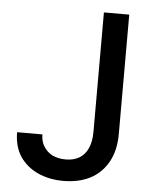

<svg xmlns="http://www.w3.org/2000/svg" viewBox="-53 -772 657 826"><g transform="rotate(5 276.0 -359.5)"><path d="M362.3 -727.5Q389.6 -727.5 471.7 -727.5Q471.7 -598.6 471.7 -211.9Q471.7 -141.6 444.3 -91.8Q417 -42 367.2 -15.6Q317.4 9.8 251 9.8Q189.5 9.8 140.6 -12.7Q91.8 -35.2 63.5 -77.1Q35.2 -120.1 35.2 -181.6Q71.3 -181.6 144.5 -181.6Q144.5 -151.4 158.2 -129.9Q171.9 -107.4 196.3 -94.7Q221.7 -83 253.9 -83Q288.1 -83 312.5 -97.7Q336.9 -112.3 349.6 -141.6Q362.3 -169.9 362.3 -211.9Q362.3 -383.8 362.3 -727.5Z"/></g></svg>

Font: DeepSea
Style: Medium
Weight: 500
Designer: Stem
Version: Version 3.019;git-0a5106e0b